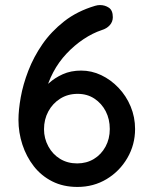

<svg xmlns="http://www.w3.org/2000/svg" viewBox="-20 -729 588 759"><path d="M286 10Q230 10 186.5 -12Q143 -34 113.5 -72Q84 -110 68.5 -157.5Q53 -205 53 -255Q53 -294 62 -344.5Q71 -395 92 -449.5Q113 -504 147.5 -554Q182 -604 233.5 -644.5Q285 -685 356 -706Q366 -709 375 -709Q395 -709 410.5 -698.5Q426 -688 426 -661Q426 -643 414 -629.5Q402 -616 382 -610Q346 -598 310 -574Q274 -550 243 -517Q212 -484 190.5 -443.5Q169 -403 159 -359L134 -355Q149 -378 172.5 -399.5Q196 -421 228 -435.5Q260 -450 301 -450Q342 -450 380 -432Q418 -414 448.5 -382Q479 -350 496.5 -308Q514 -266 514 -219Q514 -157 483.5 -104.5Q453 -52 401.5 -21Q350 10 286 10ZM285 -83Q322 -83 351 -100.5Q380 -118 397 -149Q414 -180 414 -219Q414 -258 398 -289Q382 -320 353.5 -339Q325 -358 287 -358Q248 -358 218 -339Q188 -320 171 -288.5Q154 -257 154 -218Q154 -182 171 -150.5Q188 -119 217.5 -101Q247 -83 285 -83Z"/></svg>

Font: Quicksand SemiBold
Style: Regular
Weight: 600
Designer: Andrew Paglinawan
Foundry: Andrew Paglinawan
Version: Version 3.006